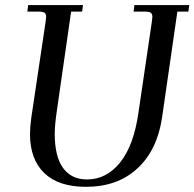

<svg xmlns="http://www.w3.org/2000/svg" viewBox="-20 -722 759 750"><path d="M86.9 -676.8 89.8 -702.1H304.2L300.8 -676.8H257.8L201.2 -283.2Q193.8 -231 193.8 -199.2Q193.8 -110.8 226.3 -65.9Q258.8 -21 319.8 -21Q396 -21 449.5 -87.6Q502.9 -154.3 521 -283.2L573.2 -637.2Q575.2 -650.9 575.2 -655.8Q575.2 -668.5 568.4 -672.6Q561.5 -676.8 543 -676.8H502L504.9 -702.1H719.2L715.8 -676.8H672.9L612.8 -261.2Q593.8 -134.8 516.1 -63.5Q438.5 7.8 315.9 7.8Q208.5 7.8 152.8 -46.1Q97.2 -100.1 97.2 -198.2Q97.2 -224.6 102.1 -261.2L158.2 -637.2Q160.2 -650.9 160.2 -655.8Q160.2 -668.5 153.3 -672.6Q146.5 -676.8 127.9 -676.8Z"/></svg>

Font: Dihjauti S
Style: Bold Italic
Weight: 700
Italic angle: -9°
Designer: T. Christopher White
Version: Version 3.0.0